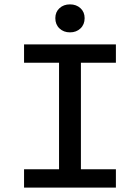

<svg xmlns="http://www.w3.org/2000/svg" viewBox="-20 -858 640 878"><path d="M90 0V-84H250V-571H90V-655H510V-571H350V-84H510V0ZM300 -710Q271 -710 252 -728Q233 -746 233 -775Q233 -803 252 -820.5Q271 -838 300 -838Q329 -838 348 -820.5Q367 -803 367 -775Q367 -746 348 -728Q329 -710 300 -710Z"/></svg>

Font: SauceCodePro Nerd Font Mono
Style: Regular
Weight: 500
Monospace: yes
Designer: Paul D. Hunt, Teo Tuominen
Foundry: Adobe Systems Incorporated
Version: Version 2.030;PS 1.000;hotconv 16.6.51;makeotf.lib2.5.65220;